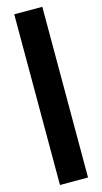

<svg xmlns="http://www.w3.org/2000/svg" viewBox="-153 -852 594 1117"><g transform="rotate(-15 144.5 -294.0)"><path d="M60 220V-808H229V220Z"/></g></svg>

Font: Encode Sans XBd
Style: Regular
Weight: 800
Designer: Multiple Designers
Foundry: Impallari Type
Version: Version 3.002; ttfautohint (v1.8.3) -l 8 -r 50 -G 200 -x 14 